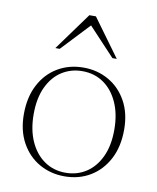

<svg xmlns="http://www.w3.org/2000/svg" viewBox="-80 -753 675 825"><g transform="rotate(10 257.5 -340.0)"><path d="M259 -6Q309 -6 348.5 -31.5Q388 -57 411 -105.8Q434 -154.5 434 -224Q434 -291.5 411.5 -342Q389 -392.5 349 -420.5Q309 -448.5 256 -448.5Q206 -448.5 166.5 -423.2Q127 -398 104 -349.2Q81 -300.5 81 -230.5Q81 -163 103.5 -112.5Q126 -62 166.2 -34Q206.5 -6 259 -6ZM257 10Q196.5 10 147 -18.2Q97.5 -46.5 68.5 -99Q39.5 -151.5 39.5 -223Q39.5 -297.5 68 -351.8Q96.5 -406 146 -435.2Q195.5 -464.5 258 -464.5Q319 -464.5 368.2 -436.2Q417.5 -408 446.5 -355.8Q475.5 -303.5 475.5 -232Q475.5 -157.5 447 -103.2Q418.5 -49 369.2 -19.5Q320 10 257 10ZM123.5 -526 243 -690.5H271.5L391.5 -526H372.5L246 -661H269.5L142.5 -526Z"/></g></svg>

Font: Newsreader 36pt ExtraLight
Style: Regular
Weight: 250
Designer: Hugues Gentile
Foundry: Production Type
Version: Version 1.003